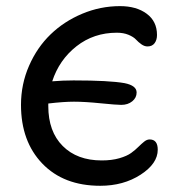

<svg xmlns="http://www.w3.org/2000/svg" viewBox="-20 -555 560 621"><path d="M304.2 45.9Q186 45.9 116.9 -25.9Q47.9 -97.7 47.9 -215.8Q47.9 -282.7 74 -342.3Q100.1 -401.9 143.6 -443.8Q187 -485.8 245.8 -510.5Q304.7 -535.2 368.2 -535.2Q421.4 -535.2 454.6 -510.5Q487.8 -485.8 487.8 -441.9Q487.8 -425.8 480 -415.3Q472.2 -404.8 457 -404.8Q447.3 -404.8 437.5 -411.6Q427.7 -418.5 419.9 -427Q412.1 -435.5 395.8 -442.4Q379.4 -449.2 357.9 -449.2Q283.2 -449.2 227.3 -405.3Q171.4 -361.3 148.9 -292Q183.6 -294.9 217.8 -294.9Q333.5 -294.9 382.8 -286.1Q421.9 -278.3 421.9 -255.9Q421.9 -238.8 407.7 -227.3Q393.6 -215.8 372.1 -215.8Q356.4 -215.8 305.7 -220.9Q254.9 -226.1 219.2 -226.1Q186 -226.1 136.2 -220.2V-211.9Q136.2 -129.4 182.9 -82.8Q229.5 -36.1 309.1 -36.1Q341.3 -36.1 366 -43.2Q390.6 -50.3 404.3 -60.3Q418 -70.3 427.7 -80.1Q437.5 -89.8 446.3 -96.9Q455.1 -104 463.9 -104Q490.2 -104 490.2 -70.8Q490.2 -25.9 434.8 10Q379.4 45.9 304.2 45.9Z"/></svg>

Font: Shantell Sans Irregular
Style: Regular
Weight: 400
Designer: Stephen Nixon, Anya Danilova, Shantell Martin
Foundry: Arrow Type
Version: Version 1.006;[9816181b4]